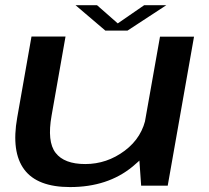

<svg xmlns="http://www.w3.org/2000/svg" viewBox="-20 -734 826 759"><path d="M538 0H643L747 -589H612.5L529.5 -121ZM239 -589.5H104.5L48 -269Q24 -133.5 75.8 -64Q127.5 5.5 257 5.5Q405.5 5.5 503.8 -75.2Q602 -156 616 -234L558 -276Q543.5 -191 473 -138.2Q402.5 -85.5 317 -85.5Q234 -85.5 199.8 -129.8Q165.5 -174 184 -277.5ZM396.5 -613H484L637.5 -713.5H550L445.5 -641.5L363.5 -713.5H278.5Z"/></svg>

Font: Anybody Expanded Medium
Style: Italic
Weight: 500
Width: 7
Italic angle: -10°
Version: Version 1.113;gftools[0.9.25]